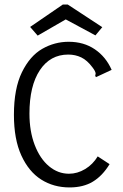

<svg xmlns="http://www.w3.org/2000/svg" viewBox="-20 -811 540 841"><path d="M41 -308Q41 -423 76 -494.5Q111 -566 165 -597Q219 -628 281 -628Q347 -628 395.5 -595Q444 -562 469 -505L409 -477L400 -473L397 -480L399 -488Q399 -498 385 -516Q362 -547 336 -559.5Q310 -572 279 -572Q200 -572 154.5 -503.5Q109 -435 109 -313Q109 -236 132 -176Q155 -116 194.5 -83Q234 -50 282 -50Q319 -50 353 -70.5Q387 -91 408 -126L460 -92Q429 -41 387 -15.5Q345 10 285 10Q215 10 160.5 -24.5Q106 -59 73.5 -130Q41 -201 41 -308ZM112 -693 255 -791H277L428 -692L398 -656L268 -726L145 -655Z"/></svg>

Font: Vazir Code
Style: Code
Weight: 400
Foundry: DejaVu fonts team - Redesigned by Saber Rastikerdar
Version: Version 1.1.2